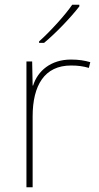

<svg xmlns="http://www.w3.org/2000/svg" viewBox="-20 -786 415 806"><path d="M313 -759V-766H283C254 -723 189 -652 144 -612V-606H165C218 -650 278 -714 313 -759ZM278 -536C193 -536 138 -488 119 -427H117L115 -528H91V0H117V-297C117 -428 167 -511 278 -511C308 -511 328 -508 353 -501L359 -525C335 -532 310 -536 278 -536Z"/></svg>

Font: Noto Sans Telugu Thin
Style: Regular
Weight: 100
Designer: Jelle Bosma - Monotype Design Team
Foundry: Monotype Imaging Inc.
Version: Version 2.005